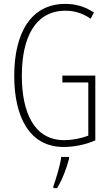

<svg xmlns="http://www.w3.org/2000/svg" viewBox="-20 -744 565 985"><path d="M300 -356V-321H433V-48C398 -35 353 -25 309 -25C157 -25 92 -164 92 -355C92 -554 162 -689 316 -689C357 -689 400 -679 445 -648L462 -680C413 -712 366 -724 315 -724C138 -724 53 -574 53 -355C53 -144 131 10 307 10C358 10 418 -1 469 -24V-356ZM334 71V61H294C290 101 267 175 254 211V221H273C300 177 322 118 334 71Z"/></svg>

Font: Noto Sans Gurmukhi UI ExtraCondensed ExtraLight
Style: Regular
Weight: 200
Width: 2
Designer: Jelle Bosma - Monotype Design Team
Foundry: Monotype Imaging Inc.
Version: Version 2.004